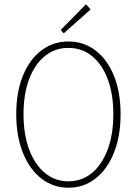

<svg xmlns="http://www.w3.org/2000/svg" viewBox="-20 -866 640 898"><path d="M300 12Q229 12 174 -30.5Q119 -73 87.5 -150.5Q56 -228 56 -332Q56 -436 87.5 -512.5Q119 -589 174 -630.5Q229 -672 300 -672Q371 -672 426 -630.5Q481 -589 512.5 -512.5Q544 -436 544 -332Q544 -228 512.5 -150.5Q481 -73 426 -30.5Q371 12 300 12ZM300 -18Q363 -18 410 -57Q457 -96 483.5 -166.5Q510 -237 510 -332Q510 -427 483.5 -496.5Q457 -566 410 -604Q363 -642 300 -642Q237 -642 190 -604Q143 -566 116.5 -496.5Q90 -427 90 -332Q90 -237 116.5 -166.5Q143 -96 190 -57Q237 -18 300 -18ZM278 -710 264 -726 382 -846 404 -822Z"/></svg>

Font: Source Code Pro ExtraLight ExtraLight
Style: Regular
Weight: 250
Monospace: yes
Version: Version 1.018;hotconv 1.0.116;makeotfexe 2.5.65601